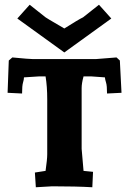

<svg xmlns="http://www.w3.org/2000/svg" viewBox="-20 -785 543 809"><path d="M366 -463H332Q324 -434 324 -414V-158Q324 -153 332 -65L372 -61L369 4Q301 0 200 0L131 4L127 -58L172 -65Q179 -114 179 -135V-366Q179 -421 172 -463H143Q141 -463 81 -459Q81 -450 77 -437Q73 -424 73 -391L12 -394L17 -530L32 -543Q104 -536 120 -536H383L471 -543L485 -530L492 -394L431 -391Q431 -424 427 -436.5Q423 -449 422 -459Q374 -463 366 -463ZM105 -765 172 -712Q176 -710 188 -702Q206 -691 251 -665Q311 -703 330 -712L397 -765L449 -707L251 -564L53 -707Z"/></svg>

Font: Andada SC
Style: Bold
Weight: 700
Designer: Carolina Giovagnoli
Foundry: Carolina Giovagnoli
Version: Version 1.003